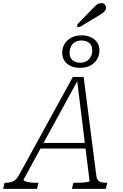

<svg xmlns="http://www.w3.org/2000/svg" viewBox="-70 -1208 787 1228"><path d="M189 -294H488L490 -258H171ZM422 -703 433 -705 81 -60Q79 -54 90 -49Q101 -44 120.5 -41.5Q140 -39 163 -39H176L167 0H-50L-41 -39H-35Q-6 -39 15 -49Q36 -59 54 -93L396 -716H465L546 -85Q549 -56 566 -47.5Q583 -39 611 -39H616L607 0H390L399 -39H413Q436 -39 456.5 -40Q477 -41 489.5 -44Q502 -47 503 -49ZM452 -949Q428 -949 410.5 -939Q393 -929 384 -911Q375 -893 375 -870Q375 -840 393.5 -823.5Q412 -807 443 -807Q467 -807 484 -817Q501 -827 510.5 -845Q520 -863 520 -886Q520 -917 501 -933Q482 -949 452 -949ZM442 -774Q409 -774 383 -785.5Q357 -797 342.5 -819Q328 -841 328 -870Q328 -903 343.5 -928Q359 -953 387 -967.5Q415 -982 452 -982Q485 -982 511 -970Q537 -958 551.5 -936.5Q566 -915 566 -886Q566 -854 550.5 -828.5Q535 -803 507.5 -788.5Q480 -774 442 -774ZM516 -1146Q529 -1159 538 -1168.5Q547 -1178 557 -1183Q567 -1188 578 -1188Q593 -1188 600.5 -1179Q608 -1170 608 -1159Q608 -1148 602.5 -1140Q597 -1132 586 -1124Q575 -1116 558 -1106L441 -1036H422L426 -1054Z"/></svg>

Font: Roboto Serif Thin
Style: Italic
Weight: 250
Italic angle: -10°
Version: Version 1.007